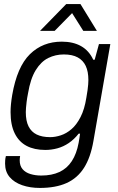

<svg xmlns="http://www.w3.org/2000/svg" viewBox="-20 -743 580 945"><path d="M176 182Q128 182 89 168.5Q50 155 27.5 128.5Q5 102 5 62Q5 56 5.5 46.5Q6 37 9 25H79Q78 31 77.5 36Q77 41 77 46Q77 73 91 89.5Q105 106 129.5 113.5Q154 121 183 121Q235 121 272.5 103.5Q310 86 333.5 50Q357 14 367 -40Q369 -52 371 -63.5Q373 -75 374 -85H367Q345 -57 318.5 -39Q292 -21 262.5 -13Q233 -5 203 -5Q149 -5 111 -25Q73 -45 52.5 -86.5Q32 -128 32 -191Q32 -210 34 -230.5Q36 -251 40 -275Q64 -414 127 -476Q190 -538 284 -538Q340 -538 379 -516Q418 -494 439 -449H446L467 -526H523L440 -50Q426 32 393.5 83Q361 134 307.5 158Q254 182 176 182ZM227 -68Q252 -68 279.5 -77Q307 -86 332 -107.5Q357 -129 376.5 -167Q396 -205 405 -262Q409 -284 411 -299.5Q413 -315 414 -327Q415 -339 415 -349Q415 -391 402 -418.5Q389 -446 362.5 -460.5Q336 -475 294 -475Q253 -475 217.5 -457.5Q182 -440 156 -398Q130 -356 118 -284Q113 -259 111 -241.5Q109 -224 108 -212.5Q107 -201 107 -191Q107 -148 120.5 -121Q134 -94 160.5 -81Q187 -68 227 -68ZM177 -591 306 -723H376L457 -591H390L320 -702H358L249 -591Z"/></svg>

Font: Archivo SemiBold Light
Style: Italic
Weight: 300
Italic angle: -10°
Version: Version 2.001